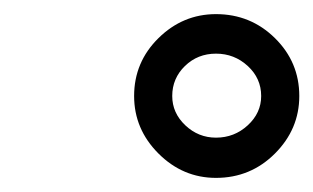

<svg xmlns="http://www.w3.org/2000/svg" viewBox="-20 -832 444 272"><path d="M404 -696Q404 -649 369.5 -614.5Q335 -580 286 -580Q239 -580 204.5 -614.5Q170 -649 170 -696Q170 -744 204.5 -778Q239 -812 286 -812Q335 -812 369.5 -778Q404 -744 404 -696ZM224 -696Q224 -672 242.5 -654.5Q261 -637 286 -637Q312 -637 331 -654.5Q350 -672 350 -696Q350 -721 331 -738.5Q312 -756 286 -756Q260 -756 242 -738.5Q224 -721 224 -696Z"/></svg>

Font: Gontserrat Medium
Style: Italic
Weight: 500
Italic angle: -11.3°
Designer: Julieta Ulanovsky
Foundry: Julieta Ulanovsky
Version: Version 6.001